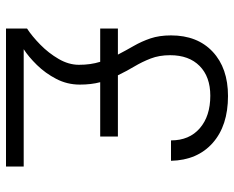

<svg xmlns="http://www.w3.org/2000/svg" viewBox="-90 -690 780 640"><g transform="rotate(90 300.0 -370.0)"><path d="M75 0V-70Q101 -87 129 -114.5Q157 -142 176.5 -175.5Q196 -209 196 -243Q196 -263 193.5 -280.5Q191 -298 186 -314H75V-373H162Q148 -400 133 -426Q118 -452 108 -481.5Q98 -511 98 -550Q98 -638 152.5 -689Q207 -740 300 -740Q399 -740 456.5 -689Q514 -638 516 -550H448Q448 -611 407.5 -646Q367 -681 299 -681Q236 -681 200 -645.5Q164 -610 164 -547Q164 -511 175 -482.5Q186 -454 201.5 -428Q217 -402 231 -373H435V-314H254Q258 -299 260 -282Q262 -265 262 -246Q262 -204 243 -167.5Q224 -131 196.5 -103Q169 -75 144 -59H535V0Z"/></g></svg>

Font: JetBrains Mono NL ExtraLight
Style: Regular
Weight: 200
Designer: Philipp Nurullin, Konstantin Bulenkov
Foundry: JetBrains
Version: Version 2.304; ttfautohint (v1.8.4.7-5d5b)